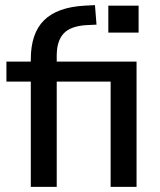

<svg xmlns="http://www.w3.org/2000/svg" viewBox="-20 -728 622 748"><path d="M100 0V-410H5V-488H100V-497Q100 -598 151.5 -649Q203 -700 310 -706L350 -708L356 -632L315 -630Q254 -626 227.5 -597Q201 -568 201 -511V-488H512V0H411V-410H201V0ZM402 -601V-706H520V-601Z"/></svg>

Font: Nunito Sans SemiBold
Style: Regular
Weight: 600
Designer: Vernon Adams
Foundry: Vernon Adams
Version: Version 3.101; ttfautohint (v1.8.4.7-5d5b);gftools[0.9.27]